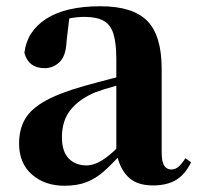

<svg xmlns="http://www.w3.org/2000/svg" viewBox="-20 -577 632 614"><path d="M186 17Q123 17 82 -19Q41 -55 41 -118Q41 -163 60 -196Q79 -229 125 -254.5Q171 -280 249 -302Q288 -313 338.5 -326Q389 -339 429 -349V-323Q389 -313 349 -302Q309 -291 285 -282Q233 -260 205.5 -225.5Q178 -191 178 -138Q178 -93 199.5 -70.5Q221 -48 257 -48Q271 -48 288.5 -55Q306 -62 329.5 -81Q353 -100 385 -136L402 -81H364Q336 -50 311 -28Q286 -6 256.5 5.5Q227 17 186 17ZM469 16Q415 16 387.5 -13.5Q360 -43 352 -92V-95V-387Q352 -440 342.5 -469.5Q333 -499 310.5 -511Q288 -523 250 -523Q225 -523 198.5 -517.5Q172 -512 135 -498L202 -523L193 -446Q191 -398 170.5 -378.5Q150 -359 123 -359Q71 -359 58 -408Q66 -477 128 -517Q190 -557 301 -557Q405 -557 451 -510Q497 -463 497 -357V-91Q497 -60 505 -47.5Q513 -35 528 -35Q540 -35 550 -43Q560 -51 573 -71L591 -58Q572 -19 543 -1.5Q514 16 469 16Z"/></svg>

Font: Noto Serif KR ExtraLight ExtraBold
Style: Regular
Weight: 800
Version: Version 2.003-H1;hotconv 1.1.1;makeotfexe 2.6.0